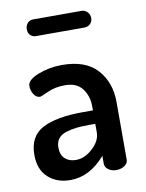

<svg xmlns="http://www.w3.org/2000/svg" viewBox="-80 -750 621 816"><g transform="rotate(-10 230.0 -342.0)"><path d="M206 -480Q309 -480 358.5 -424.5Q408 -369 408 -286V-35Q408 -21 393.5 -10.5Q379 0 357 0Q337 0 323 -10.5Q309 -21 309 -35V-70Q242 8 158 8Q100 8 62.5 -26Q25 -60 25 -124Q25 -204 85 -235.5Q145 -267 259 -267H303V-285Q303 -329 279 -361Q255 -393 204 -393Q162 -393 129 -378Q96 -363 93 -363Q76 -363 65.5 -379.5Q55 -396 55 -416Q55 -442 103.5 -461Q152 -480 206 -480ZM303 -172V-209H278Q246 -209 222.5 -206.5Q199 -204 176.5 -197Q154 -190 142.5 -175Q131 -160 131 -137Q131 -105 149 -88.5Q167 -72 196 -72Q234 -72 268.5 -104Q303 -136 303 -172ZM120 -692H329Q343 -692 353.5 -681.5Q364 -671 364 -655Q364 -640 354 -630Q344 -620 329 -620H120Q105 -620 95.5 -629.5Q86 -639 86 -655Q86 -671 95.5 -681.5Q105 -692 120 -692Z"/></g></svg>

Font: AkaAcidDosis
Style: SemiBold
Weight: 600
Designer: Edgar Tolentino, Pablo Impallari, Igino Marini, Cyberella
Foundry: Edgar Tolentino, Pablo Impallari, Igino Marini, Cyberella
Version: Version 1.007